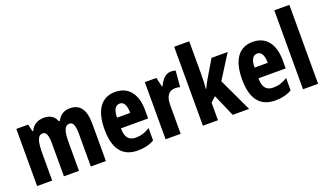

<svg xmlns="http://www.w3.org/2000/svg" viewBox="-73 -1243 2957 1737"><g transform="rotate(-20 1406.0 -375.0)"><path d="M571 -560C512 -560 473 -533 448 -484H438C422 -528 386 -560 321 -560C260 -560 212 -532 191 -481H183L167 -550H53V0H198V-255C198 -374 213 -431 263 -431C297 -431 311 -393 311 -316V0H456V-271C456 -380 472 -431 521 -431C554 -431 570 -393 570 -315V0H715V-360C715 -495 667 -560 571 -560Z M1006 -559C871 -559 801 -456 801 -272C801 -94 867 10 1022 10C1082 10 1134 -2 1180 -29V-148C1131 -118 1091 -106 1043 -106C976 -106 944 -145 944 -231H1206V-310C1206 -466 1134 -559 1006 -559ZM1010 -446C1048 -446 1071 -408 1071 -334H944C945 -415 971 -446 1010 -446Z M1543 -560C1489 -560 1449 -509 1429 -461H1422L1401 -550H1290V0H1435V-278C1435 -357 1465 -405 1527 -405C1547 -405 1562 -403 1575 -398L1588 -553C1569 -558 1556 -560 1543 -560Z M1794 -442V-760H1649V0H1794V-169L1843 -214L1936 0H2094L1943 -321L2088 -550H1932L1831 -379C1819 -359 1804 -331 1791 -302H1788C1792 -347 1794 -394 1794 -442Z M2330 -559C2195 -559 2125 -456 2125 -272C2125 -94 2191 10 2346 10C2406 10 2458 -2 2504 -29V-148C2455 -118 2415 -106 2367 -106C2300 -106 2268 -145 2268 -231H2530V-310C2530 -466 2458 -559 2330 -559ZM2334 -446C2372 -446 2395 -408 2395 -334H2268C2269 -415 2295 -446 2334 -446Z M2758 0V-760H2613V0Z"/></g></svg>

Font: Noto Sans Khmer UI ExtraCondensed ExtraBold
Style: Regular
Weight: 800
Width: 2
Designer: Danh Hong and the Monotype Design Team
Foundry: Monotype Imaging Inc.
Version: Version 2.002